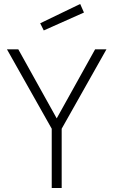

<svg xmlns="http://www.w3.org/2000/svg" viewBox="-20 -945 570 965"><path d="M240 0V-298L15 -697H72L265 -350L458 -697H515L290 -298V0ZM200 -792 182 -828 383 -925 402 -882Z"/></svg>

Font: Cairo Play Light
Style: Regular
Weight: 300
Version: Version 3.119